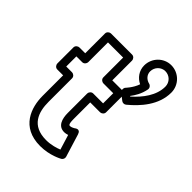

<svg xmlns="http://www.w3.org/2000/svg" viewBox="-249 -973 1138 1138"><g transform="rotate(45 320.0 -404.5)"><path d="M406.9 -559.3C400.5 -547.7 402.1 -531.7 411.7 -524.2L451.7 -493.2C460.3 -486.5 473.8 -486.2 482.9 -493.7C547.5 -547 622 -628.5 622 -734C622 -797.7 570.7 -849 507 -849C444.8 -849 394 -797.5 394 -734C394 -690.4 420.4 -655.2 456.2 -638.1C441.7 -594.9 407.9 -560.3 406.9 -559.3ZM507 -799C543.3 -799 572 -770.3 572 -734C572 -660.1 522.1 -594.9 466.2 -545.2L463.2 -547.6C480.7 -570.3 502.2 -603.9 510.6 -649.5C513.1 -662.9 503.6 -675.5 491.8 -678.3C463.2 -685.1 444 -707.1 444 -734C444 -770.5 473.2 -799 507 -799ZM146 -513V-679H273V-513C273 -497.9 287.3 -488 298 -488H381V-403H298C282.9 -403 273 -388.7 273 -378V-215C273 -166.6 287.6 -119 338 -119C348.8 -119 361.2 -122.2 366.9 -124.2L395.7 -30.4C374.1 -21.6 337.7 -10 296 -10C173.9 -10 146 -94.9 146 -181V-378C146 -393.1 131.7 -403 121 -403H72V-488H121C136.1 -488 146 -502.3 146 -513ZM96 -538H47C36.3 -538 22 -528.1 22 -513V-378C22 -367.3 31.9 -353 47 -353H96V-181C96 -85.1 136.1 40 296 40C375.8 40 435.1 6.6 438.6 4.6C447.5 -0.9 453.4 -12.8 449.9 -24.4L405.9 -167.4C394.4 -204.8 367 -180 367 -180C366.6 -179.7 349.7 -169 338 -169C332.4 -169 323 -167.4 323 -215V-353H406C416.7 -353 431 -362.9 431 -378V-513C431 -523.7 421.1 -538 406 -538H323V-704C323 -714.7 313.1 -729 298 -729H121C110.3 -729 96 -719.1 96 -704Z"/></g></svg>

Font: Hussar Ekologiczny
Style: Regular
Weight: 400
Foundry: Cannot Into Space Fonts
Version: Version 0.97